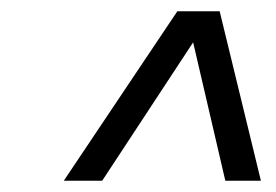

<svg xmlns="http://www.w3.org/2000/svg" viewBox="-20 -769 489 340"><path d="M294 -749 93 -449H161L322 -694L379 -449H442L369 -749Z"/></svg>

Font: Saira UNSAM
Style: Italic
Weight: 400
Italic angle: -12°
Designer: Hector Gatti with collaboration of the Omnibus-Type team
Foundry: Omnibus-Type
Version: Version 0.072;PS 000.072;hotconv 1.0.88;makeotf.lib2.5.64775